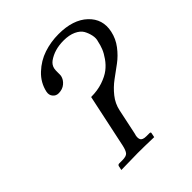

<svg xmlns="http://www.w3.org/2000/svg" viewBox="-183 -779 902 902"><g transform="rotate(-45 268.0 -328.0)"><path d="M532.2 -491.2Q523.9 -452.1 499.5 -420.2Q475.1 -388.2 445.1 -366Q415 -343.8 385 -321.8Q355 -299.8 330.8 -269.5Q306.6 -239.3 298.8 -202.1L272 -75.2Q264.6 -53.2 270.3 -40Q275.9 -26.9 301.8 -26.9H321.8Q326.7 -26.9 328.4 -24.9Q330.1 -22.9 329.1 -20L324.7 2Q258.8 0 217.8 0L106.4 2L110.8 -19Q112.8 -26.9 121.6 -26.9H141.6Q168.5 -26.9 177.2 -37.4Q186 -47.9 191.9 -74.2L248.5 -340.8Q291 -340.8 325.9 -352.5Q360.8 -364.3 382.6 -381.1Q404.3 -397.9 420.4 -420.9Q436.5 -443.8 444.1 -463.1Q451.7 -482.4 455.6 -502Q461.4 -519 457 -539.8Q452.6 -560.5 442.6 -578.4Q432.6 -596.2 407 -608.2Q381.3 -620.1 344.7 -620.1Q283.2 -620.1 241.2 -589.8Q224.6 -577.1 220.7 -558.1Q218.8 -549.3 219.2 -532.7Q219.7 -516.1 218.3 -509.8Q213.9 -490.2 196.5 -475.6Q179.2 -460.9 152.8 -460.9Q135.7 -460.9 124.8 -474.1Q113.8 -487.3 117.7 -506.8Q128.4 -556.2 166 -591.6Q203.6 -627 250.7 -642.6Q297.9 -658.2 349.1 -658.2Q445.3 -658.2 496.3 -610.1Q547.4 -562 532.2 -491.2Z"/></g></svg>

Font: Linux Biolinum
Style: Italic
Weight: 400
Italic angle: -12°
Designer: Philipp H. Poll
Foundry: Philipp H. Poll
Version: Version 1.1.3 ; ttfautohint (v0.9)